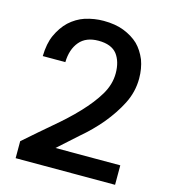

<svg xmlns="http://www.w3.org/2000/svg" viewBox="-110 -831 796 907"><g transform="rotate(15 288.5 -377.0)"><path d="M50.8 -92.8Q124.5 -157.7 179.2 -204.1Q244.6 -258.8 292 -309.1Q343.8 -363.8 373 -413.1Q403.8 -464.4 403.8 -519Q403.8 -576.2 377 -611.8Q349.1 -647 286.1 -647Q225.1 -647 193.8 -609.9Q161.6 -571.8 160.2 -508.8H49.8Q51.3 -571.3 69.8 -611.8Q90.3 -656.7 121.1 -686Q154.3 -716.3 194.8 -730Q239.7 -744.1 285.2 -744.1Q342.3 -744.1 383.8 -728Q427.7 -710.9 457 -683.1Q484.4 -655.8 502 -613.8Q517.1 -572.3 517.1 -523.9Q517.1 -458 486.8 -398.9Q458.5 -343.3 413.1 -288.1Q368.7 -235.4 315.9 -190.9Q258.8 -140.6 220.2 -105H537.1V-9.8H50.8Z"/></g></svg>

Font: PoppinsZ Medium
Style: Regular
Weight: 500
Designer: Ninad Kale (Devanagari), Jonny Pinhorn (Latin)
Foundry: Indian Type Foundry
Version: Version 3.002;FEAKit 1.0